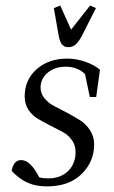

<svg xmlns="http://www.w3.org/2000/svg" viewBox="-20 -663 409 691"><path d="M22 -47.9Q28.8 -86.9 56.2 -86.9Q89.8 -86.9 121.1 -24.9Q134.3 -21 152.8 -21Q198.2 -21 225.1 -47.4Q252 -73.7 252 -116.2Q252 -140.6 238.3 -159.4Q224.6 -178.2 204.3 -188.7Q184.1 -199.2 160.4 -211.4Q136.7 -223.6 116.5 -235.4Q96.2 -247.1 82.5 -267.8Q68.8 -288.6 68.8 -315.9Q68.8 -376 112.1 -414.1Q155.3 -452.1 222.2 -452.1Q253.9 -452.1 285.9 -441.2Q317.9 -430.2 339.8 -412.1L326.2 -314H303.2L286.1 -396Q259.3 -422.9 216.8 -422.9Q177.2 -422.9 151.6 -401.4Q126 -379.9 126 -347.2Q126 -326.2 140.4 -308.8Q154.8 -291.5 176 -280.8Q197.3 -270 222.4 -256.6Q247.6 -243.2 268.8 -229.7Q290 -216.3 304.4 -193.8Q318.8 -171.4 318.8 -143.1Q318.8 -81.1 273.7 -36.6Q228.5 7.8 148.9 7.8Q110.4 7.8 80.6 -4.9Q50.8 -17.6 22 -47.9ZM173.8 -633.8 196.8 -643.1 235.8 -556.2 304.2 -643.1 325.2 -633.8 278.8 -542Q265.1 -514.6 253.4 -503.9Q241.7 -493.2 226.1 -493.2Q210.4 -493.2 202.4 -503.9Q194.3 -514.6 189.9 -542Z"/></svg>

Font: Dihjauti S
Style: Italic
Weight: 400
Italic angle: -9°
Designer: T. Christopher White
Version: Version 3.0.0